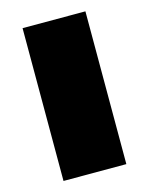

<svg xmlns="http://www.w3.org/2000/svg" viewBox="-90 -606 514 664"><g transform="rotate(-15 167.5 -273.5)"><path d="M55 -547H280V0H55Z"/></g></svg>

Font: MontserratBlack
Style: Regular
Weight: 900
Designer: Julieta Ulanovsky
Foundry: Julieta Ulanovsky
Version: Version 4.000